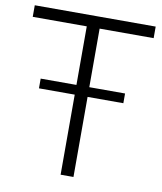

<svg xmlns="http://www.w3.org/2000/svg" viewBox="-83 -807 740 875"><g transform="rotate(10 287.0 -370.0)"><path d="M91.5 -370.5V-415.5H482V-370.5ZM257 0V-686.5H7V-740H566.5V-686.5H316.5V0Z"/></g></svg>

Font: Encode Sans Condensed Thin Light
Style: Regular
Weight: 300
Version: Version 3.002